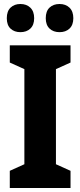

<svg xmlns="http://www.w3.org/2000/svg" viewBox="-20 -941 401 961"><path d="M333 0H29V-86L102 -119V-595L29 -628V-714H333V-628L260 -595V-119L333 -86ZM14 -850Q14 -885 33 -903Q52 -921 82 -921Q113 -921 132 -902.5Q151 -884 151 -850Q151 -816 132 -798Q113 -780 82 -780Q52 -780 33 -797.5Q14 -815 14 -850ZM209 -850Q209 -885 228 -903Q247 -921 278 -921Q309 -921 328 -902.5Q347 -884 347 -850Q347 -816 328 -798Q309 -780 278 -780Q247 -780 228 -798Q209 -816 209 -850Z"/></svg>

Font: Noto Sans Arabic UI Cn XBd
Style: Regular
Weight: 800
Width: 3
Designer: Monotype Design Team, Nadine Chahine and Nizar Qandah
Foundry: Monotype Imaging Inc.
Version: Version 2.010; ttfautohint (v1.8.4.7-5d5b)